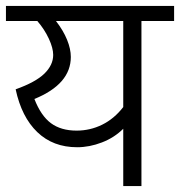

<svg xmlns="http://www.w3.org/2000/svg" viewBox="-26 -629 608 649"><path d="M562.5 -558.1H452.1V0H390.6V-193.8Q360.4 -163.6 318.4 -147.5Q276.4 -131.3 234.9 -131.3Q153.3 -131.3 100.1 -182.4Q46.9 -233.4 26.9 -327.1Q94.2 -351.1 124 -380.1Q153.8 -409.2 153.8 -443.4Q153.8 -466.3 139.2 -498Q124.5 -529.8 100.1 -558.1H-5.9V-608.9H562.5ZM390.6 -558.1H163.1Q188 -525.9 200.7 -494.6Q213.4 -463.4 213.4 -436.5Q213.4 -344.7 90.3 -294.4Q112.3 -237.8 146.2 -212.6Q180.2 -187.5 232.9 -187.5Q278.8 -187.5 319.3 -207.5Q359.9 -227.5 390.6 -267.1Z"/></svg>

Font: Varta
Style: Light
Weight: 300
Designer: Joana Correia, Viktoriya Grabowska, Eben Sorkin
Foundry: Sorkin Type
Version: Version 1.002; ttfautohint (v1.3) -l 8 -r 24 -G 200 -x 12 -H